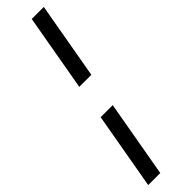

<svg xmlns="http://www.w3.org/2000/svg" viewBox="-295 -704 788 788"><g transform="rotate(-45 99.0 -310.0)"><path d="M77 -385 136 -720H206L147 -385ZM-8 100 51 -235H121L62 100Z"/></g></svg>

Font: DM Sans 36pt Light
Style: Italic
Weight: 300
Italic angle: -10°
Designer: Colophon Foundry, Jonny Pinhorn
Foundry: Colophon Foundry
Version: Version 4.004;gftools[0.9.30]